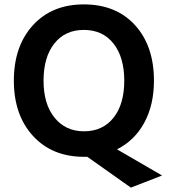

<svg xmlns="http://www.w3.org/2000/svg" viewBox="-20 -706 769 873"><path d="M178 -339Q178 -233 228 -171Q278 -109 362 -109Q447 -109 496 -170.5Q545 -232 545 -339Q545 -446 496 -508Q447 -570 361 -570Q276 -570 227 -508Q178 -446 178 -339ZM717 92 575 147 377 7H362Q217 7 130 -88Q43 -183 43 -339Q43 -496 129.5 -591Q216 -686 361 -686Q508 -686 594 -591.5Q680 -497 680 -339Q680 -229 636 -148Q592 -67 512 -27Z"/></svg>

Font: Hind SemiBold
Style: Regular
Weight: 600
Designer: Manushi Parikh, Satya Rajpurohit
Foundry: Indian Type Foundry
Version: Version 2.001;PS 1.0;hotconv 1.0.79;makeotf.lib2.5.61930; tt